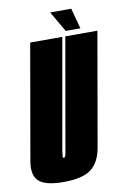

<svg xmlns="http://www.w3.org/2000/svg" viewBox="-114 -853 602 910"><g transform="rotate(-10 187.5 -398.0)"><path d="M117 3.5Q207 3.5 248.5 -26.8Q290 -57 303 -125.5L399 -675H244.5L152 -147.5Q149 -127.5 146.2 -118.5Q143.5 -109.5 137.5 -109.5Q132.5 -109.5 133.2 -118.5Q134 -127.5 137 -147.5L230 -675H75.5L-20.5 -125.5Q-33.5 -57 -2.5 -26.8Q28.5 3.5 117 3.5ZM251 -700H321.5L295 -799H193.5Z"/></g></svg>

Font: Anybody UltraCondensed ExtraBold
Style: Italic
Weight: 800
Width: 1
Italic angle: -10°
Version: Version 1.113;gftools[0.9.25]